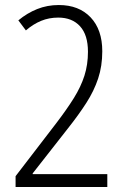

<svg xmlns="http://www.w3.org/2000/svg" viewBox="-20 -744 499 764"><path d="M407 0H42V-43L204 -254Q246 -309 274 -354Q302 -399 316 -443Q330 -487 330 -538Q330 -605 298.5 -639.5Q267 -674 212 -674Q175 -674 143.5 -661Q112 -648 83 -623L53 -663Q88 -692 128 -708Q168 -724 214 -724Q294 -724 340.5 -675Q387 -626 387 -540Q387 -481 370.5 -431.5Q354 -382 323.5 -334.5Q293 -287 251 -234L110 -54V-51H407Z"/></svg>

Font: Noto Sans Khmer Condensed Light
Style: Regular
Weight: 300
Width: 3
Designer: Danh Hong and the Monotype Design Team
Foundry: Monotype Imaging Inc.
Version: Version 2.004; ttfautohint (v1.8.4.7-5d5b)